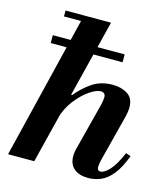

<svg xmlns="http://www.w3.org/2000/svg" viewBox="-113 -843 823 942"><g transform="rotate(15 298.0 -371.5)"><path d="M74 -581V-621H439V-581ZM13 0 197 -754H334L146 0ZM422 11Q376 11 350 -11Q324 -33 324 -75Q324 -85 325.5 -92.5Q327 -100 328 -107L392 -356Q394 -363 395.5 -374.5Q397 -386 397 -393Q397 -404 390.5 -410Q384 -416 373 -416Q351 -416 317 -393Q283 -370 250.5 -328.5Q218 -287 202 -231L235 -362H242Q272 -400 316 -431Q360 -462 422 -462Q466 -462 497.5 -442Q529 -422 529 -375Q529 -357 523 -331L461 -89Q458 -76 457 -68Q456 -60 456 -55Q456 -35 472 -35Q491 -35 517.5 -63Q544 -91 571 -155L596 -146Q573 -84 545 -49.5Q517 -15 486 -2Q455 11 422 11ZM103 -724V-754H322V-724Z"/></g></svg>

Font: Libre Bodoni
Style: Bold Italic
Weight: 700
Italic angle: -13°
Version: Version 2.005;gftools[0.9.23]